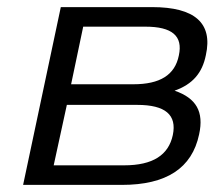

<svg xmlns="http://www.w3.org/2000/svg" viewBox="-20 -520 603 540"><path d="M45 0H323C448 0 520 -47 540 -142C554 -206 532 -244 471 -265C522 -283 549 -315 559 -365C579 -455 528 -500 408 -500H151ZM131 -55 168 -225H366C445 -225 478 -197 466 -140C454 -84 410 -55 329 -55ZM180 -283 214 -445H389C464 -445 495 -419 483 -364C472 -309 430 -283 355 -283Z"/></svg>

Font: LT Wave Light
Style: Italic
Weight: 300
Designer: Daniel Lyons
Version: Version 2.5 (Glyphs App)